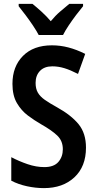

<svg xmlns="http://www.w3.org/2000/svg" viewBox="-20 -1008 499 987"><path d="M422 -249Q422 -152 362.5 -96.5Q303 -41 206 -41Q163 -41 119 -50.5Q75 -60 38 -79V-200Q78 -179 122 -164Q166 -149 208 -149Q257 -149 280 -175.5Q303 -202 303 -241Q303 -284 274 -311.5Q245 -339 190 -370Q157 -389 123.5 -414Q90 -439 67 -478Q44 -517 44 -577Q44 -666 98 -720.5Q152 -775 247 -775Q290 -775 332 -764Q374 -753 418 -731L381 -628Q342 -648 311 -657.5Q280 -667 249 -667Q208 -667 185.5 -643.5Q163 -620 163 -582Q163 -552 174.5 -532Q186 -512 210 -495Q234 -478 274 -456Q346 -416 384 -369.5Q422 -323 422 -249ZM179 -828Q168 -849 150 -876Q132 -903 112 -929.5Q92 -956 76 -976V-988H147Q167 -972 192.5 -949Q218 -926 241 -899Q265 -928 289 -948.5Q313 -969 336 -988H407V-976Q391 -957 371 -930.5Q351 -904 333 -877Q315 -850 304 -828Z"/></svg>

Font: Noto Sans Tamil UI Condensed SemiBold
Style: Regular
Weight: 600
Width: 3
Designer: Jelle Bosma - Monotype Design Team
Foundry: Monotype Imaging Inc.
Version: Version 2.004; ttfautohint (v1.8.4.7-5d5b)